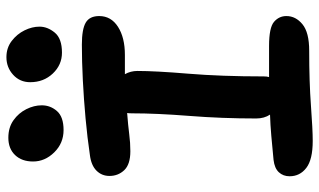

<svg xmlns="http://www.w3.org/2000/svg" viewBox="-218 -765 994 598"><g transform="rotate(-90 279.0 -466.0)"><path d="M139 11Q81 11 55 -9Q29 -29 29 -61Q29 -81 41.5 -94.5Q54 -108 80 -111Q121 -115 155 -118Q189 -121 221 -122Q209 -140 209 -165Q209 -272 217 -373.5Q225 -475 225 -552Q225 -561 226 -567Q187 -564 160 -560.5Q133 -557 107 -557Q66 -557 48 -576Q30 -595 30 -622Q30 -646 46.5 -662.5Q63 -679 95 -683Q149 -691 209 -696.5Q269 -702 328 -705Q387 -708 439 -708Q487 -708 507.5 -696Q528 -684 528 -654Q528 -617 494.5 -595.5Q461 -574 407 -574Q376 -574 347 -574Q357 -556 357 -535Q357 -479 348.5 -376.5Q340 -274 340 -141Q340 -132 338 -125Q360 -125 384 -125Q408 -125 435 -125Q492 -125 510 -109.5Q528 -94 528 -71Q528 -42 502.5 -21Q477 0 420 0Q323 0 248.5 5.5Q174 11 139 11ZM414 -770Q376 -770 349 -798.5Q322 -827 322 -869Q322 -901 345 -922Q368 -943 400 -943Q429 -943 450.5 -926.5Q472 -910 483.5 -886.5Q495 -863 495 -840Q495 -815 476.5 -792.5Q458 -770 414 -770ZM173 -765Q132 -765 103.5 -794Q75 -823 75 -860Q75 -895 95 -916Q115 -937 149 -937Q181 -937 203.5 -921Q226 -905 238 -881Q250 -857 250 -833Q250 -806 232 -785.5Q214 -765 173 -765Z"/></g></svg>

Font: Shantell Sans Normal
Style: Regular
Weight: 600
Designer: Stephen Nixon, Anya Danilova, Shantell Martin
Foundry: Arrow Type
Version: Version 1.009;[a7da0bfa3]